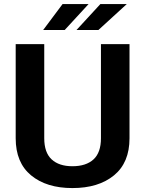

<svg xmlns="http://www.w3.org/2000/svg" viewBox="-20 -932 727 962"><path d="M628.9 -710.9V-239.3Q628.9 -117.2 551.3 -53.5Q473.6 10.3 342.8 10.3Q212.9 10.3 135.7 -53.5Q58.6 -117.2 58.6 -239.3V-710.9H201.7V-239.3Q201.7 -167.5 238.8 -133.3Q275.9 -99.1 342.8 -99.1Q411.1 -99.1 448.5 -133.3Q485.8 -167.5 485.8 -239.3V-710.9ZM482.9 -911.6H615.2L473.1 -781.7H363.3ZM293.5 -911.6H423.8L304.2 -781.7H196.3Z"/></svg>

Font: Roboto Web
Style: Bold
Weight: 700
Designer: Google
Version: Version 1.200310; 2013